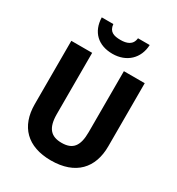

<svg xmlns="http://www.w3.org/2000/svg" viewBox="-219 -1075 1125 1221"><g transform="rotate(30 343.5 -465.0)"><path d="M519 -940H433C428 -888 386 -875 342 -875C291 -875 257 -887 252 -940H167C170 -835 236 -773 341 -773C444 -773 515 -840 519 -940ZM613 -250V-714H460V-266C460 -163 425 -121 344 -121C267 -121 227 -160 227 -265V-714H74V-249C74 -86 168 10 341 10C522 10 613 -92 613 -250Z"/></g></svg>

Font: Noto Sans Armenian SemiCondensed Medium
Style: Regular
Weight: 500
Width: 4
Designer: Monotype Design Team
Foundry: Monotype Imaging Inc.
Version: Version 2.008